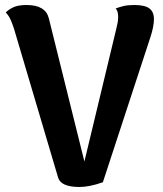

<svg xmlns="http://www.w3.org/2000/svg" viewBox="-20 -732 652 767"><path d="M298 15Q223 15 212 -23L36 -617Q32 -630 24 -649.5Q16 -669 3 -682Q13 -693 32.5 -702.5Q52 -712 86 -712Q162 -712 175 -659L337 -7H298L445 -619Q448 -630 450 -641.5Q452 -653 452 -664Q452 -677 449.5 -685Q447 -693 442 -698Q457 -704 474 -708Q491 -712 517 -712Q558 -712 576.5 -698.5Q595 -685 595 -655Q595 -642 591.5 -623.5Q588 -605 581 -584L391 -4Q363 6 339 10.5Q315 15 298 15Z"/></svg>

Font: Arima Thin
Style: Regular
Weight: 100
Designer: Joana Correia and Natanael Gama
Foundry: NDISCOVER
Version: Version 1.101;gftools[0.9.23]